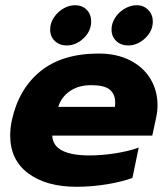

<svg xmlns="http://www.w3.org/2000/svg" viewBox="-20 -700 640 735"><path d="M172 -587Q172 -611 186 -632.5Q200 -654 222 -667Q244 -680 267 -680Q295 -680 312 -662.5Q329 -645 329 -618Q329 -581 300 -553.5Q271 -526 235 -526Q208 -526 190 -543Q172 -560 172 -587ZM407 -587Q407 -611 421 -632.5Q435 -654 457.5 -667Q480 -680 503 -680Q530 -680 547.5 -662Q565 -644 565 -618Q565 -581 535.5 -553.5Q506 -526 471 -526Q443 -526 425 -543Q407 -560 407 -587ZM19 -181Q19 -208 25 -238Q51 -359 134.5 -427Q218 -495 358 -495Q427 -495 478 -469Q529 -443 556 -398Q583 -353 583 -297Q583 -273 577 -246L563 -181H180Q183 -105 323 -105Q370 -105 421 -113Q472 -121 511 -135L487 -19Q447 -4 389 5.5Q331 15 273 15Q157 15 88 -36.5Q19 -88 19 -181ZM420 -291Q421 -297 421 -307Q421 -340 400 -357Q379 -374 329 -374Q281 -374 248 -351.5Q215 -329 203 -291Z"/></svg>

Font: Prompt
Style: Bold Italic
Weight: 700
Italic angle: -12°
Designer: Katatrad Team
Foundry: CadsonDemak
Version: Version 1.001